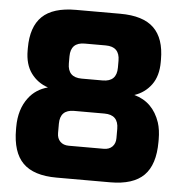

<svg xmlns="http://www.w3.org/2000/svg" viewBox="-52 -759 774 819"><g transform="rotate(5 335.0 -350.0)"><path d="M270 -280Q210 -280 210 -220V-180Q210 -157 223.5 -143.5Q237 -130 260 -130H410Q433 -130 446.5 -143.5Q460 -157 460 -180V-220Q460 -280 400 -280ZM290 -570Q230 -570 230 -510V-480Q230 -420 290 -420H380Q440 -420 440 -480V-510Q440 -570 380 -570ZM640 -180Q640 -82 594 -36Q548 10 450 10H220Q122 10 76 -36Q30 -82 30 -180V-190Q30 -266 68 -316Q98 -356 150 -370Q105 -385 77.5 -422.5Q50 -460 50 -520V-530Q50 -621 96 -665.5Q142 -710 240 -710H430Q528 -710 574 -665.5Q620 -621 620 -530V-520Q620 -460 592.5 -422.5Q565 -385 520 -370Q601 -348 630 -262Q640 -231 640 -190Z"/></g></svg>

Font: Russo One
Style: Regular
Weight: 400
Designer: Jovanny lemonad
Foundry: Jovanny Lemonad
Version: Version 1.001